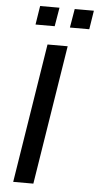

<svg xmlns="http://www.w3.org/2000/svg" viewBox="-60 -931 495 968"><g transform="rotate(5 187.5 -447.5)"><path d="M45 0 157 -705H259L147 0ZM262 -800 278 -895H375L360 -800ZM88 -800 103 -895H201L185 -800Z"/></g></svg>

Font: Nunito Sans 10pt SemiCondensed SemiBold
Style: Italic
Weight: 600
Width: 4
Italic angle: -9°
Designer: Vernon Adams
Foundry: Vernon Adams
Version: Version 3.101;gftools[0.9.27]